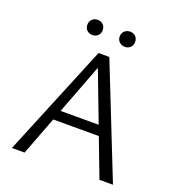

<svg xmlns="http://www.w3.org/2000/svg" viewBox="-147 -946 975 1063"><g transform="rotate(20 340.5 -414.5)"><path d="M558.5 0 323.8 -617.5H352.4L117.5 0H42.8L313.7 -658H377.2L638.2 0ZM161.6 -226.5 183.1 -285H479.4L510.5 -226.5ZM247 -739.9Q227 -739.9 214.4 -752.5Q201.8 -765.1 201.8 -784Q201.8 -804.2 214.4 -816.7Q227 -829.2 247 -829.2Q267 -829.2 279.6 -816.7Q292.2 -804.2 292.2 -784Q292.2 -765.1 279.6 -752.5Q267 -739.9 247 -739.9ZM438.6 -739.9Q418.5 -739.9 405.5 -752.5Q392.4 -765.1 392.4 -784Q392.4 -804.2 405.5 -816.7Q418.5 -829.2 438.6 -829.2Q458.2 -829.2 470.8 -816.7Q483.3 -804.2 483.3 -784Q483.3 -765.1 470.8 -752.5Q458.2 -739.9 438.6 -739.9Z"/></g></svg>

Font: Ysabeau
Style: Bold
Weight: 700
Designer: Christian Thalmann (Catharsis Fonts)
Version: Version 2.000;gftools[0.9.27.dev2+g8671c4b]